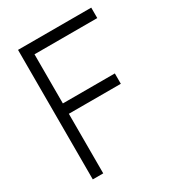

<svg xmlns="http://www.w3.org/2000/svg" viewBox="-180 -857 878 963"><g transform="rotate(-30 259.0 -375.0)"><path d="M133.5 -689.5V-405H434.5V-345H133.5V0H73V-750H497V-689.5Z"/></g></svg>

Font: Russisch Sans Light
Style: Regular
Weight: 300
Designer: Michael Sharanda (font) & Cristiano Sobral (main changes)
Foundry: Michael Sharanda
Version: Version 2.00;September 8, 2020;FontCreator 13.0.0.2681 64-bi